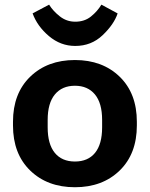

<svg xmlns="http://www.w3.org/2000/svg" viewBox="-20 -787 642 822"><path d="M35.6 -250Q35.6 -128.4 109.3 -56.9Q182.9 14.6 300.8 14.6Q418.7 14.6 492.3 -56.9Q565.9 -128.4 565.9 -250V-265.6Q565.9 -387.2 492.3 -458.6Q418.7 -530 300.8 -530Q182.9 -530 109.3 -458.6Q35.6 -387.2 35.6 -265.6ZM184.1 -273.7Q184.1 -345.5 215 -382.7Q245.8 -419.9 300.8 -419.9Q355.5 -419.9 386.4 -382.7Q417.2 -345.5 417.2 -273.7V-241.9Q417.2 -169.9 387 -132.7Q356.7 -95.5 300.8 -95.5Q244.9 -95.5 214.5 -132.7Q184.1 -169.9 184.1 -241.9ZM414.1 -767.1Q397 -738.5 369.4 -716.3Q341.8 -694.1 302.2 -694.1Q264.9 -694.1 235.8 -717.2Q206.8 -740.2 190.2 -767.1L119.6 -729.7Q139.6 -674.6 189.6 -632.4Q239.5 -590.3 302 -590.3Q371.1 -590.3 419.4 -636.4Q467.8 -682.4 483.6 -729.5Z"/></svg>

Font: Roboto Flex
Style: Regular
Weight: 400
Designer: Berlow after Robertson
Foundry: Google
Version: Version 3.200;gftools[0.9.32]